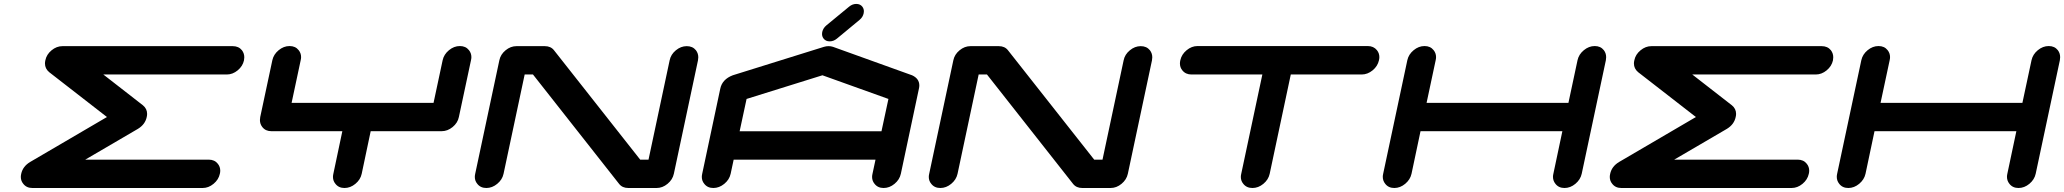

<svg xmlns="http://www.w3.org/2000/svg" viewBox="-20 -939 10310 959"><path d="M1022.5 -141.6Q1051.8 -141.6 1067.9 -121.1Q1080.1 -106 1080.1 -86.4Q1080.1 -79.1 1078.1 -70.8Q1071.8 -41.5 1046.6 -20.8Q1021.5 0 992.2 0H141.6Q112.3 0 96.2 -21Q84 -35.6 84 -55.2Q84 -62.5 85.9 -70.8Q93.8 -107.9 130.4 -129.9L514.2 -354.5L225.6 -578.6Q204.6 -596.2 204.6 -622.1Q204.6 -629.4 206.5 -637.7Q212.4 -667 237.5 -687.7Q262.7 -708.5 292 -708.5H1142.6Q1171.9 -708.5 1188.5 -688Q1200.2 -672.4 1200.2 -652.8Q1200.2 -645.5 1198.7 -637.7Q1192.4 -608.4 1167.2 -587.6Q1142.1 -566.9 1112.8 -566.9H496.1L693.8 -413.1Q714.8 -396 714.8 -370.1Q714.8 -362.8 712.9 -354.5Q705.1 -317.4 668.9 -295.4L405.8 -141.6Z M2276.9 -709Q2306.2 -709 2322.3 -688.5Q2334.5 -673.3 2334.5 -653.8Q2334.5 -646.5 2332.5 -638.2L2272 -354.5Q2266.1 -325.2 2240.7 -304.4Q2215.3 -283.7 2186 -283.7H1831.5L1786.6 -70.8Q1780.3 -41.5 1755.1 -20.8Q1730 0 1700.7 0Q1671.4 0 1655.3 -21Q1643.1 -35.6 1643.1 -55.2Q1643.1 -62.5 1645 -70.8L1689.9 -283.7H1335.4Q1306.2 -283.7 1290 -304.7Q1278.3 -319.8 1278.3 -339.4Q1278.3 -346.7 1279.8 -354.5L1340.3 -638.2Q1346.7 -667.5 1371.8 -688.2Q1397 -709 1426.3 -709Q1455.6 -709 1471.7 -688.5Q1483.9 -673.3 1483.9 -653.8Q1483.9 -646.5 1481.9 -638.2L1436.5 -425.3H2145.5L2190.9 -638.2Q2197.3 -667.5 2222.4 -688.2Q2247.6 -709 2276.9 -709Z M3345.7 -70.8Q3339.4 -41.5 3314.2 -20.8Q3289.1 0 3259.8 0H3118.2Q3088.4 0 3072.3 -20.5L2642.1 -566.9H2600.6L2495.1 -70.8Q2488.8 -41.5 2463.6 -20.8Q2438.5 0 2409.2 0Q2379.9 0 2363.8 -21Q2351.6 -35.6 2351.6 -55.2Q2351.6 -62.5 2353.5 -70.8L2474.1 -637.7Q2480 -667 2505.1 -687.7Q2530.3 -708.5 2559.6 -708.5H2701.2Q2731 -708.5 2747.1 -688L3177.7 -141.6H3219.2L3324.7 -637.7Q3330.6 -667 3355.7 -687.7Q3380.9 -708.5 3410.2 -708.5Q3439.5 -708.5 3456.1 -688Q3467.8 -672.4 3467.8 -652.8Q3467.8 -645.5 3466.3 -637.7Z M4382.8 -283.2 4417.5 -444.8 4087.9 -563 3709 -444.8 3674.3 -283.2ZM4479.5 -70.8Q4473.1 -41.5 4448 -20.8Q4422.9 0 4393.6 0Q4364.3 0 4348.1 -21Q4335.9 -35.6 4335.9 -55.2Q4335.9 -62.5 4337.9 -70.8L4353 -141.6H3644.5L3629.4 -70.8Q3623 -41.5 3597.7 -20.8Q3572.3 0 3543 0Q3513.7 0 3497.6 -21Q3485.4 -35.6 3485.4 -55.2Q3485.4 -62.5 3487.3 -70.8L3577.6 -496.1Q3587.4 -543 3640.1 -563L3641.1 -563.5H3641.6L4095.7 -705.1Q4106.9 -708.5 4118.7 -708.5Q4130.4 -708.5 4140.6 -705.1L4534.2 -563.5H4535.2L4535.6 -563Q4571.8 -546.4 4571.8 -512.2Q4571.8 -504.4 4569.8 -496.1ZM4124 -732.4Q4104.5 -732.4 4093.8 -746.1Q4085.9 -756.3 4085.9 -769.5Q4085.9 -773.9 4086.9 -779.3Q4091.3 -798.8 4107.9 -812.5L4221.2 -905.8Q4237.8 -919.4 4256.8 -919.4Q4276.4 -919.4 4287.1 -905.8Q4294.9 -895.5 4294.9 -882.8Q4294.9 -877.9 4293.9 -873Q4290 -853.5 4273.4 -839.8L4160.2 -746.1Q4143.6 -732.4 4124 -732.4Z M5613.3 -70.8Q5606.9 -41.5 5581.8 -20.8Q5556.6 0 5527.3 0H5385.7Q5356 0 5339.8 -20.5L4909.7 -566.9H4868.2L4762.7 -70.8Q4756.3 -41.5 4731.2 -20.8Q4706.1 0 4676.8 0Q4647.5 0 4631.3 -21Q4619.1 -35.6 4619.1 -55.2Q4619.1 -62.5 4621.1 -70.8L4741.7 -637.7Q4747.6 -667 4772.7 -687.7Q4797.9 -708.5 4827.1 -708.5H4968.8Q4998.5 -708.5 5014.6 -688L5445.3 -141.6H5486.8L5592.3 -637.7Q5598.1 -667 5623.3 -687.7Q5648.4 -708.5 5677.7 -708.5Q5707 -708.5 5723.6 -688Q5735.4 -672.4 5735.4 -652.8Q5735.4 -645.5 5733.9 -637.7Z M6811.5 -709Q6840.8 -709 6857.4 -688.5Q6869.6 -673.3 6869.6 -653.8Q6869.6 -646.5 6867.7 -638.2Q6861.3 -608.4 6835.9 -587.6Q6810.5 -566.9 6781.2 -566.9H6427.2L6321.8 -70.8Q6315.4 -41.5 6290.3 -20.8Q6265.1 0 6235.8 0Q6206.1 0 6189.9 -21Q6177.7 -35.6 6177.7 -55.2Q6177.7 -62.5 6179.7 -70.8L6285.2 -566.9H5931.2Q5901.9 -566.9 5885.3 -587.9Q5873.5 -602.5 5873.5 -622.1Q5873.5 -629.9 5875.5 -638.2Q5881.8 -667.5 5907 -688.2Q5932.1 -709 5961.4 -709Z M8001 -638.2 7880.4 -71.3Q7874 -42 7848.9 -21Q7823.7 0 7794.4 0Q7765.1 0 7749 -21Q7736.8 -36.1 7736.8 -55.7Q7736.8 -63 7738.8 -71.3L7783.7 -283.7H7075.2L7030.3 -71.3Q7023.9 -42 6998.8 -21Q6973.6 0 6944.3 0Q6915 0 6898.9 -21Q6886.7 -36.1 6886.7 -55.7Q6886.7 -63 6888.7 -71.3L7009.3 -638.2Q7015.6 -667.5 7040.8 -688.2Q7065.9 -709 7095.2 -709Q7124.5 -709 7140.6 -688.5Q7152.8 -673.3 7152.8 -653.8Q7152.8 -646.5 7150.9 -638.2L7105.5 -425.3H7814L7859.4 -638.2Q7865.7 -667.5 7890.9 -688.2Q7916 -709 7945.3 -709Q7974.6 -709 7990.7 -688.5Q8002.4 -673.3 8002.4 -653.3Q8002.4 -646 8001 -638.2Z M8959 -141.6Q8988.3 -141.6 9004.4 -121.1Q9016.6 -106 9016.6 -86.4Q9016.6 -79.1 9014.6 -70.8Q9008.3 -41.5 8983.2 -20.8Q8958 0 8928.7 0H8078.1Q8048.8 0 8032.7 -21Q8020.5 -35.6 8020.5 -55.2Q8020.5 -62.5 8022.5 -70.8Q8030.3 -107.9 8066.9 -129.9L8450.7 -354.5L8162.1 -578.6Q8141.1 -596.2 8141.1 -622.1Q8141.1 -629.4 8143.1 -637.7Q8148.9 -667 8174.1 -687.7Q8199.2 -708.5 8228.5 -708.5H9079.1Q9108.4 -708.5 9125 -688Q9136.7 -672.4 9136.7 -652.8Q9136.7 -645.5 9135.3 -637.7Q9128.9 -608.4 9103.8 -587.6Q9078.6 -566.9 9049.3 -566.9H8432.6L8630.4 -413.1Q8651.4 -396 8651.4 -370.1Q8651.4 -362.8 8649.4 -354.5Q8641.6 -317.4 8605.5 -295.4L8342.3 -141.6Z M10268.6 -638.2 10147.9 -71.3Q10141.6 -42 10116.5 -21Q10091.3 0 10062 0Q10032.7 0 10016.6 -21Q10004.4 -36.1 10004.4 -55.7Q10004.4 -63 10006.3 -71.3L10051.3 -283.7H9342.8L9297.9 -71.3Q9291.5 -42 9266.4 -21Q9241.2 0 9211.9 0Q9182.6 0 9166.5 -21Q9154.3 -36.1 9154.3 -55.7Q9154.3 -63 9156.2 -71.3L9276.9 -638.2Q9283.2 -667.5 9308.3 -688.2Q9333.5 -709 9362.8 -709Q9392.1 -709 9408.2 -688.5Q9420.4 -673.3 9420.4 -653.8Q9420.4 -646.5 9418.5 -638.2L9373 -425.3H10081.5L10127 -638.2Q10133.3 -667.5 10158.4 -688.2Q10183.6 -709 10212.9 -709Q10242.2 -709 10258.3 -688.5Q10270 -673.3 10270 -653.3Q10270 -646 10268.6 -638.2Z"/></svg>

Font: Robtronika
Style: Italic
Weight: 400
Italic angle: -12°
Designer: GGBot
Version: 1.00